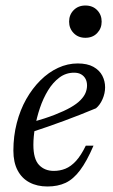

<svg xmlns="http://www.w3.org/2000/svg" viewBox="-20 -666 411 696"><path d="M248.5 -402.5Q219 -402.5 195.5 -385Q172 -367.5 154.2 -338.5Q136.5 -309.5 124.8 -274.8Q113 -240 107 -205Q101 -170 101 -141Q101 -89.5 121.5 -68Q142 -46.5 175 -46.5Q197.5 -46.5 217.2 -54.5Q237 -62.5 255.2 -82.2Q273.5 -102 291 -138H319Q294.5 -81 270.2 -48.8Q246 -16.5 217.8 -3.2Q189.5 10 152 10Q114.5 10 86.8 -4.8Q59 -19.5 43.8 -48.5Q28.5 -77.5 28.5 -120Q28.5 -172.5 40.8 -220Q53 -267.5 75.2 -306.8Q97.5 -346 126.8 -375Q156 -404 190.5 -420Q225 -436 261.5 -436Q296.5 -436 318.5 -423.8Q340.5 -411.5 350.8 -391.8Q361 -372 361 -349.5Q361 -328 351.8 -306.8Q342.5 -285.5 328 -273.5Q299 -261.5 270 -250Q241 -238.5 211.8 -227.8Q182.5 -217 153.2 -206.8Q124 -196.5 94.5 -187L96 -223Q144 -236.5 178.5 -250Q213 -263.5 235.8 -276.5Q258.5 -289.5 271.5 -302.8Q284.5 -316 290 -329.2Q295.5 -342.5 295.5 -356Q295.5 -370 290 -380.2Q284.5 -390.5 274.2 -396.5Q264 -402.5 248.5 -402.5ZM289.5 -529Q263.5 -529 247 -546Q230.5 -563 230.5 -587.5Q230.5 -612.5 247 -629.2Q263.5 -646 289.5 -646Q316 -646 332.2 -629.2Q348.5 -612.5 348.5 -587.5Q348.5 -563 332.2 -546Q316 -529 289.5 -529Z"/></svg>

Font: Newsreader 18pt
Style: Italic
Weight: 400
Italic angle: -17°
Version: Version 1.003